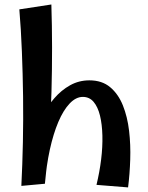

<svg xmlns="http://www.w3.org/2000/svg" viewBox="-20 -824 659 856"><path d="M180.2 -4.8 75.2 4.8Q80 -90.2 82.1 -191.1Q84.2 -292 82.9 -393.8Q81.5 -495.5 77.6 -593.9Q73.8 -692.2 66.2 -782.2L209 -804Q215 -616 209.5 -414.4Q204 -212.8 180.2 -4.8ZM551 11.5 410.2 0.2Q424 -57 430.9 -113.2Q437.8 -169.5 436.5 -219.6Q435.2 -269.8 425.8 -308.6Q416.2 -347.5 397.4 -369.8Q378.5 -392 349.2 -392Q318.5 -392 290.5 -362.5Q262.5 -333 240.1 -280.4Q217.8 -227.8 202.2 -157.1Q186.8 -86.5 180.2 -4.8L110.5 -129Q114.8 -168.5 129.2 -214.2Q143.8 -260 167 -304.5Q190.2 -349 221.8 -385.5Q253.2 -422 292.6 -443.9Q332 -465.8 378.5 -465.8Q435 -465.8 471.2 -435.2Q507.5 -404.8 527.9 -354Q548.2 -303.2 555.5 -240.9Q562.8 -178.5 560.6 -112.9Q558.5 -47.2 551 11.5Z"/></svg>

Font: Marhey Light
Style: Regular
Weight: 300
Designer: Nur Syamsi & Bustanul Arifin
Foundry: Namelatype
Version: Version 1.000